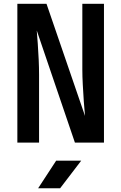

<svg xmlns="http://www.w3.org/2000/svg" viewBox="-20 -750 639 1010"><path d="M180.7 240.2 275.4 95.2H407.2L296.4 240.2ZM71.3 0V-730H224.6L427.2 -140.1Q424.3 -172.4 420.9 -215.3Q418 -258.8 415.5 -304.2Q413.1 -349.1 413.1 -383.8V-730H526.9V0H374L173.3 -589.8Q175.3 -561 178.7 -520Q181.6 -479 183.6 -436Q185.5 -393.1 185.5 -356.9V0Z"/></svg>

Font: UDEV Gothic 35
Style: Bold
Weight: 700
Version: v2.1.0; ttfautohint (v1.8.4.7-5d5b-dirty) -l 6 -r 45 -G 200 